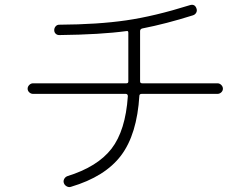

<svg xmlns="http://www.w3.org/2000/svg" viewBox="-20 -753 1040 797"><path d="M117.2 -363.3Q108.4 -363.3 101.6 -369.6Q94.7 -376 94.7 -384.8Q94.7 -393.6 101.6 -400.4Q108.4 -407.2 117.2 -407.2H504.9Q512.7 -407.2 512.7 -415V-426.8V-617.2Q512.7 -626 504.9 -624Q397.5 -609.4 225.6 -607.4Q216.8 -607.4 210.9 -613.3Q205.1 -619.1 205.1 -627.9Q205.1 -636.7 210.9 -643.6Q216.8 -650.4 225.6 -650.4Q386.7 -651.4 503.9 -668.5Q621.1 -685.5 767.6 -731.4Q789.1 -738.3 795.9 -716.8Q798.8 -708 794.4 -700.2Q790 -692.4 781.2 -689.5Q669.9 -654.3 570.3 -634.8Q562.5 -632.8 561.5 -625V-426.8V-415Q561.5 -407.2 570.3 -407.2H882.8Q891.6 -407.2 898.4 -400.4Q905.3 -393.6 905.3 -384.8Q905.3 -376 898.4 -369.6Q891.6 -363.3 882.8 -363.3H568.4Q559.6 -363.3 558.6 -356.4Q548.8 -195.3 482.4 -107.4Q416 -19.5 274.4 22.5Q265.6 25.4 256.8 20.5Q248 15.6 245.1 6.8Q242.2 -1 246.1 -9.3Q250 -17.6 258.8 -21.5Q384.8 -60.5 442.9 -135.7Q501 -210.9 510.7 -353.5Q510.7 -362.3 502.9 -363.3Z"/></svg>

Font: Rounded Mgen+ 2m light
Style: Regular
Weight: 200
Designer: [Source Han Sans]
Ryoko NISHIZUKA  (kana & ideographs); Paul D. Hunt (Latin, Greek & Cyrillic); Wenlong ZHANG  (bopomofo
Version: Version 1.059.20150602